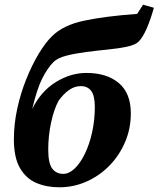

<svg xmlns="http://www.w3.org/2000/svg" viewBox="-20 -781 674 816"><path d="M232 15Q178 15 134.5 -3.5Q91 -22 65 -66.5Q39 -111 39 -189Q39 -254 53.5 -320Q68 -386 92 -445.5Q116 -505 144.5 -552.5Q173 -600 201 -627Q248 -674 337 -693Q426 -712 563 -722L588 -761L634 -748Q620 -698 603.5 -660Q587 -622 569 -604Q555 -590 519.5 -582.5Q484 -575 438.5 -570.5Q393 -566 346.5 -560Q300 -554 262.5 -544.5Q225 -535 207 -517Q182 -492 159.5 -447.5Q137 -403 117 -318Q154 -393 217 -432Q280 -471 347 -471Q434 -471 485 -428Q536 -385 536 -299Q536 -234 511.5 -177Q487 -120 445 -77Q403 -34 348 -9.5Q293 15 232 15ZM249 -42Q273 -42 297 -64.5Q321 -87 340.5 -127Q360 -167 371.5 -218.5Q383 -270 383 -327Q383 -373 368 -394Q353 -415 323 -415Q297 -415 273.5 -398.5Q250 -382 229 -353Q209 -316 197 -259.5Q185 -203 185 -146Q185 -87 202 -64.5Q219 -42 249 -42Z"/></svg>

Font: Source Serif 4 SmText
Style: Bold Italic
Weight: 700
Italic angle: -12°
Designer: Frank Grießhammer
Foundry: Adobe
Version: Version 4.005;hotconv 1.1.0;makeotfexe 2.6.0